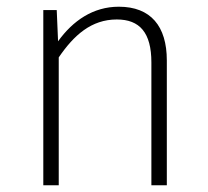

<svg xmlns="http://www.w3.org/2000/svg" viewBox="-20 -552 621 572"><path d="M334 -532C257 -532 197 -490 153 -429L149 -522H109V0H155V-381C200 -447 252 -494 328 -494C396 -494 431 -455 431 -366V0H477V-372C477 -474 429 -532 334 -532Z"/></svg>

Font: Fira Sans ExtraLight
Style: Regular
Weight: 200
Designer: bBox Type GmbH & Carrois Corporate GbR & Edenspiekermann AG
Foundry: bBox Type GmbH & Carrois Corporate GbR & Edenspiekermann AG
Version: Version 4.300;PS 004.300;hotconv 1.0.88;makeotf.lib2.5.64775